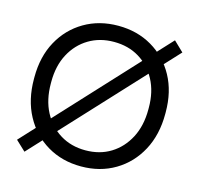

<svg xmlns="http://www.w3.org/2000/svg" viewBox="-106 -828 991 955"><g transform="rotate(15 390.0 -350.5)"><path d="M100 14 49 -34 680 -715 731 -666ZM390 12Q292 12 215.5 -33.5Q139 -79 95.5 -160Q52 -241 52 -348V-357Q52 -463 95.5 -542.5Q139 -622 215.5 -667Q292 -712 390 -712Q488 -712 564.5 -667Q641 -622 684.5 -542.5Q728 -463 728 -357V-348Q728 -241 684.5 -160Q641 -79 564.5 -33.5Q488 12 390 12ZM390 -71Q464 -71 520 -105.5Q576 -140 608.5 -202Q641 -264 641 -348V-357Q641 -439 608.5 -500Q576 -561 520 -595Q464 -629 390 -629Q317 -629 260.5 -595Q204 -561 171.5 -500Q139 -439 139 -357V-348Q139 -264 171.5 -202Q204 -140 260.5 -105.5Q317 -71 390 -71Z"/></g></svg>

Font: SUSE Thin
Style: Regular
Weight: 400
Version: Version 1.000